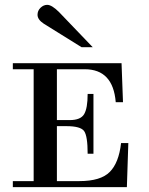

<svg xmlns="http://www.w3.org/2000/svg" viewBox="-20 -773 614 793"><path d="M33 0V-25H119V-487H33V-512H482L488 -351H458Q447 -487 330 -487H215V-277H268Q313 -277 327.5 -301.5Q342 -326 342 -385H366V-138H342Q342 -211 327.5 -231.5Q313 -252 254 -252H215V-25H308Q396 -25 433.5 -63Q471 -101 480 -182H510L504 0ZM363 -578H317L161 -675Q135 -692 135 -712Q135 -729 147.5 -741Q160 -753 175 -753Q194 -753 224 -723Z"/></svg>

Font: Justus
Style: Versalitas
Weight: 400
Version: Version 001.001